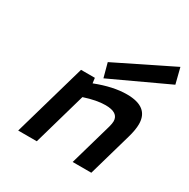

<svg xmlns="http://www.w3.org/2000/svg" viewBox="-170 -919 1060 1075"><g transform="rotate(30 360.0 -381.5)"><path d="M220.7 -470.2H310.1L314.5 -437Q424.8 -480 512.7 -480Q653.8 -480 653.8 -368.7Q653.8 -331.5 638.2 -277.8L558.6 0H438L516.6 -274.4Q522.9 -297.9 522.9 -311.5Q522.9 -367.7 439 -367.7Q382.3 -367.7 303.7 -341.8L206.1 0H85.9ZM694.3 -762.7 719.7 -662.1 353 -491.7 328.6 -582.5Z"/></g></svg>

Font: Cantarell
Style: Bold Italic
Weight: 700
Italic angle: -16°
Designer: Dave Crossland
Version: Version 1.004